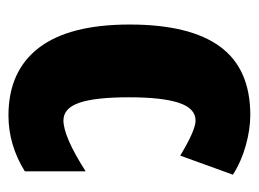

<svg xmlns="http://www.w3.org/2000/svg" viewBox="-98 -496 603 447"><g transform="rotate(90 203.5 -272.5)"><path d="M249 9.3Q145.5 9.3 91.3 -61.5Q37.1 -132.3 37.1 -272.7Q37.1 -413.1 88.6 -483.4Q140.1 -553.7 247.6 -553.7Q281.2 -553.7 318.8 -543.2Q356.4 -532.7 386.7 -513.2L342.3 -390.6Q283.2 -426.3 260.7 -426.3Q232.4 -426.3 219.5 -387.7Q206.5 -349.1 206.5 -271Q206.5 -192.9 219.2 -155.8Q231.9 -118.7 260.3 -118.7Q297.9 -118.7 378.9 -170.4V-28.8Q317.4 9.3 249 9.3Z"/></g></svg>

Font: Open Sans Hebrew Condensed Extra Bold
Style: Regular
Weight: 800
Width: 3
Foundry: Ascender Corporation, Yanek Iontef
Version: Version 2.001;PS 002.001;hotconv 1.0.70;makeotf.lib2.5.58329